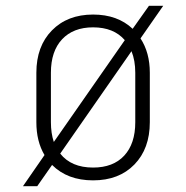

<svg xmlns="http://www.w3.org/2000/svg" viewBox="-20 -610 640 660"><path d="M59 30 133 -77Q105 -124 105 -190V-360Q105 -451 158.5 -505.5Q212 -560 300 -560Q384 -560 436 -511L492 -590H541L463 -478Q495 -429 495 -360V-190Q495 -99 442 -44.5Q389 10 300 10Q212 10 159 -43L108 30ZM155 -190Q155 -152 165 -122L409 -472Q371 -516 300 -516Q232 -516 193.5 -475Q155 -434 155 -360ZM300 -34Q369 -34 407 -75Q445 -116 445 -190V-360Q445 -402 432 -434L187 -82Q225 -34 300 -34Z"/></svg>

Font: NKDuy Mono Thin
Style: Regular
Weight: 100
Monospace: yes
Designer: NKDuy
Foundry: NKDuy
Version: Version 2.251; ttfautohint (v1.8.4.7-5d5b)